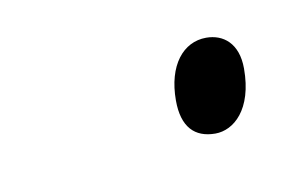

<svg xmlns="http://www.w3.org/2000/svg" viewBox="-28 -580 248 156"><g transform="rotate(-10 95.5 -502.0)"><path d="M141 -463C156 -463 173 -477 173 -511C173 -532 161 -541 147 -541C128 -541 114 -524 114 -495C114 -473 124 -463 141 -463Z"/></g></svg>

Font: Noto Serif SemiCondensed Thin
Style: Italic
Weight: 100
Width: 4
Italic angle: -12°
Designer: Monotype Design Team
Foundry: Monotype Imaging Inc.
Version: Version 2.013